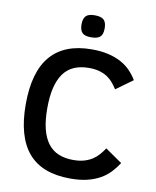

<svg xmlns="http://www.w3.org/2000/svg" viewBox="-95 -946 839 1032"><g transform="rotate(10 324.0 -429.5)"><path d="M615.2 -115.2Q597.7 -87.9 575.4 -64.2Q553.2 -40.5 523.2 -23.2Q493.2 -5.9 453.1 4.2Q413.1 14.2 359.9 14.2Q205.1 14.2 130.1 -73.7Q55.2 -161.6 55.2 -337.9Q55.2 -515.1 130.4 -602.5Q205.6 -689.9 355 -689.9Q406.2 -689.9 445.8 -680.4Q485.4 -670.9 515.6 -654.3Q545.9 -637.7 567.6 -615Q589.4 -592.3 605 -565.9L514.2 -500Q503.4 -516.6 490.5 -532.7Q477.5 -548.8 459.2 -561.3Q440.9 -573.7 416 -581.3Q391.1 -588.9 356.9 -588.9Q261.7 -588.9 217.3 -525.9Q172.9 -462.9 172.9 -337.9Q172.9 -271 184.8 -223.6Q196.8 -176.3 220.2 -145.8Q243.7 -115.2 278.3 -101.1Q313 -86.9 357.9 -86.9Q391.6 -86.9 417 -94.2Q442.4 -101.6 461.7 -114Q481 -126.5 495.6 -143.3Q510.3 -160.2 522.9 -179.2ZM402.3 -813Q402.3 -779.3 387.2 -766.1Q372.1 -752.9 337.9 -752.9Q319.3 -752.9 307.4 -756.8Q295.4 -760.7 288.6 -768.6Q281.7 -776.4 278.8 -787.6Q275.9 -798.8 275.9 -813Q275.9 -843.8 289.6 -858.4Q303.2 -873 337.9 -873Q373.5 -873 387.9 -858.9Q402.3 -844.7 402.3 -813Z"/></g></svg>

Font: Lorenzo Sans Medium
Style: Regular
Weight: 500
Foundry: Intel Corporation
Version: Version 1.00; ttfautohint (v1.5)